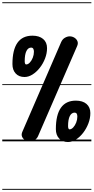

<svg xmlns="http://www.w3.org/2000/svg" viewBox="-25 -1250 828 1698"><path d="M192 -569Q142.5 -569 113.8 -600Q85 -631 85 -683Q85 -808.5 129.2 -871.5Q173.5 -934.5 262 -934.5Q321.5 -934.5 356.2 -905.5Q391 -876.5 391 -824Q391 -778 373.5 -732.8Q356 -687.5 327 -650.5Q298 -613.5 262.8 -591.2Q227.5 -569 192 -569ZM173 -85.5 515.5 -877Q527.5 -904 549.2 -916.2Q571 -928.5 591.5 -928.5Q613.5 -928.5 632.5 -917Q651.5 -905.5 659.8 -885.8Q668 -866 656.5 -841L311.5 -46Q301.5 -22.5 280.2 -11.2Q259 0 239 0Q216.5 0 197.2 -11Q178 -22 170 -41.5Q162 -61 173 -85.5ZM193.5 -708.5Q193.5 -696 196.5 -688Q199.5 -680 206.5 -680Q223 -680 238.8 -696.8Q254.5 -713.5 264.8 -739.5Q275 -765.5 275 -792.5Q275 -809 269.2 -819Q263.5 -829 250 -829Q224 -829 208.8 -799Q193.5 -769 193.5 -708.5ZM469 -108Q469 -233.5 513.5 -296.8Q558 -360 645.5 -360Q706 -360 740 -330.8Q774 -301.5 774 -250Q774 -204 756.8 -158.8Q739.5 -113.5 711 -76.2Q682.5 -39 647.2 -16.5Q612 6 576 6Q527.5 6 498.2 -25Q469 -56 469 -108ZM577 -134.5Q577 -121 580.5 -113.5Q584 -106 590 -106Q606.5 -106 622.5 -123Q638.5 -140 648.8 -166Q659 -192 659 -219Q659 -254 635 -254Q608 -254 592.5 -224Q577 -194 577 -134.5ZM192 -569Q142.5 -569 113.8 -600Q85 -631 85 -683Q85 -808.5 129.2 -871.5Q173.5 -934.5 262 -934.5Q321.5 -934.5 356.2 -905.5Q391 -876.5 391 -824Q391 -778 373.5 -732.8Q356 -687.5 327 -650.5Q298 -613.5 262.8 -591.2Q227.5 -569 192 -569ZM173 -85.5 515.5 -877Q527.5 -904 549.2 -916.2Q571 -928.5 591.5 -928.5Q613.5 -928.5 632.5 -917Q651.5 -905.5 659.8 -885.8Q668 -866 656.5 -841L311.5 -46Q301.5 -22.5 280.2 -11.2Q259 0 239 0Q216.5 0 197.2 -11Q178 -22 170 -41.5Q162 -61 173 -85.5ZM193.5 -708.5Q193.5 -696 196.5 -688Q199.5 -680 206.5 -680Q223 -680 238.8 -696.8Q254.5 -713.5 264.8 -739.5Q275 -765.5 275 -792.5Q275 -809 269.2 -819Q263.5 -829 250 -829Q224 -829 208.8 -799Q193.5 -769 193.5 -708.5ZM469 -108Q469 -233.5 513.5 -296.8Q558 -360 645.5 -360Q706 -360 740 -330.8Q774 -301.5 774 -250Q774 -204 756.8 -158.8Q739.5 -113.5 711 -76.2Q682.5 -39 647.2 -16.5Q612 6 576 6Q527.5 6 498.2 -25Q469 -56 469 -108ZM577 -134.5Q577 -121 580.5 -113.5Q584 -106 590 -106Q606.5 -106 622.5 -123Q638.5 -140 648.8 -166Q659 -192 659 -219Q659 -254 635 -254Q608 -254 592.5 -224Q577 -194 577 -134.5ZM-5 420.5H783V428.5H-5ZM-5 -16H783V0H-5ZM-5 -505.5H783V-497.5H-5ZM-5 -1230H783V-1222H-5Z"/></svg>

Font: Edu VIC WA NT Pre Guide
Style: Regular
Weight: 400
Designer: Tina and Corey Anderson, Eben Sorkin, Mirko Velimirovic
Foundry: Google for Education
Version: Version 1.000